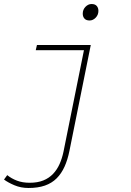

<svg xmlns="http://www.w3.org/2000/svg" viewBox="-34 -702 654 956"><path d="M108 234Q70 234 38 220.5Q6 207 -14 192L2 170Q23 187 50.5 197.5Q78 208 114 208Q153 208 181.5 196.5Q210 185 230 164Q250 143 262.5 115Q275 87 282 54L384 -452H144L150 -478H418L312 48Q303 93 287.5 127.5Q272 162 248 186Q224 210 189.5 222Q155 234 108 234ZM412 -600Q395 -600 386.5 -609.5Q378 -619 378 -634Q378 -654 391.5 -668Q405 -682 422 -682Q439 -682 447.5 -672.5Q456 -663 456 -648Q456 -628 442.5 -614Q429 -600 412 -600Z"/></svg>

Font: Source Code Pro ExtraLight
Style: Italic
Weight: 200
Italic angle: -11°
Monospace: yes
Designer: Paul D. Hunt, Teo Tuominen
Foundry: Adobe Systems Incorporated
Version: Version 1.050;PS 1.000;hotconv 16.6.51;makeotf.lib2.5.65220